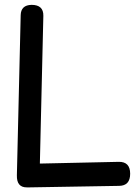

<svg xmlns="http://www.w3.org/2000/svg" viewBox="-20 -770 591 811"><path d="M93.8 21.5Q49.8 22 51.3 -29.8L67.4 -706.1Q68.4 -748.5 113.3 -749.5Q164.1 -749.5 163.1 -703.1L148.4 -79.1L481.4 -86.4Q529.8 -87.4 529.8 -36.1Q529.8 14.6 482.9 15.1L104 21.5Q104 21.5 93.8 21.5Z"/></svg>

Font: Comic Relief
Style: Regular
Weight: 400
Designer: Jeff Davis
Foundry: Loudifier
Version: Version 1.0